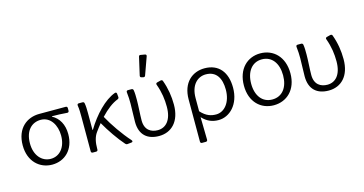

<svg xmlns="http://www.w3.org/2000/svg" viewBox="-89 -1146 3270 1725"><g transform="rotate(-15 1546.0 -283.5)"><path d="M48.8 -224.6C48.8 -73.2 147.5 10.7 261.7 10.7C377.9 10.7 470.7 -72.3 470.7 -217.8C470.7 -307.6 432.6 -373 370.1 -406.2V-410.2C418.9 -410.2 461.9 -408.2 510.7 -404.3C521.5 -403.3 527.3 -410.2 527.3 -419.9V-444.3C527.3 -454.1 521.5 -460 511.7 -460H265.6C153.3 -460 48.8 -386.7 48.8 -224.6ZM405.3 -221.7C405.3 -112.3 345.7 -43 262.7 -43C179.7 -43 116.2 -113.3 116.2 -224.6C116.2 -345.7 181.6 -405.3 263.7 -405.3C354.5 -405.3 405.3 -318.4 405.3 -221.7Z M1005.9 -17.6C936.5 -94.7 864.3 -200.2 818.4 -284.2C875 -344.7 928.7 -384.8 979.5 -404.3C988.3 -408.2 992.2 -414.1 991.2 -422.9L988.3 -454.1C987.3 -465.8 979.5 -469.7 969.7 -465.8C873 -430.7 768.6 -321.3 694.3 -197.3H690.4V-353.5C690.4 -386.7 689.5 -421.9 684.6 -446.3C682.6 -456.1 676.8 -460 668 -460H633.8C623 -460 618.2 -454.1 619.1 -443.4C625 -408.2 625 -369.1 625 -336.9V-15.6C625 -5.9 630.9 0 640.6 0H671.9C681.6 0 687.5 -5.9 687.5 -15.6V-23.4C687.5 -81.1 697.3 -129.9 724.6 -168C742.2 -192.4 759.8 -215.8 777.3 -237.3C823.2 -156.2 887.7 -62.5 942.4 -1C948.2 4.9 954.1 7.8 961.9 6.8L999 2.9C1011.7 2 1014.6 -7.8 1005.9 -17.6Z M1264.6 -724.6 1226.6 -558.6C1224.6 -547.9 1228.5 -542 1238.3 -540L1253.9 -536.1C1262.7 -534.2 1270.5 -537.1 1273.4 -546.9L1332 -710C1335.9 -720.7 1332 -727.5 1321.3 -729.5L1282.2 -736.3C1272.5 -738.3 1266.6 -734.4 1264.6 -724.6ZM1078.1 -168C1078.1 -45.9 1148.4 10.7 1255.9 10.7C1371.1 10.7 1456.1 -71.3 1456.1 -227.5C1456.1 -304.7 1444.3 -380.9 1416 -458C1413.1 -466.8 1405.3 -469.7 1396.5 -467.8L1362.3 -459C1352.5 -456.1 1348.6 -449.2 1352.5 -439.5C1380.9 -362.3 1389.6 -293 1389.6 -225.6C1389.6 -100.6 1332 -43 1257.8 -43C1195.3 -43 1138.7 -75.2 1138.7 -165C1138.7 -220.7 1145.5 -298.8 1145.5 -353.5C1145.5 -387.7 1145.5 -418 1140.6 -446.3C1138.7 -455.1 1132.8 -460 1124 -460H1090.8C1080.1 -460 1075.2 -454.1 1076.2 -443.4C1081.1 -403.3 1082 -369.1 1082 -336.9C1082 -280.3 1078.1 -224.6 1078.1 -168Z M1595.7 -238.3V154.3C1595.7 164.1 1601.6 169.9 1611.3 169.9H1646.5C1656.2 169.9 1662.1 164.1 1662.1 154.3C1661.1 78.1 1660.2 23.4 1658.2 -56.6C1705.1 -5.9 1754.9 10.7 1809.6 10.7C1911.1 10.7 2008.8 -81.1 2008.8 -237.3C2008.8 -380.9 1937.5 -471.7 1804.7 -471.7C1691.4 -471.7 1595.7 -394.5 1595.7 -238.3ZM1941.4 -237.3C1941.4 -119.1 1877.9 -43.9 1800.8 -43.9C1755.9 -43.9 1709 -55.7 1659.2 -111.3V-234.4C1659.2 -357.4 1726.6 -416 1801.8 -416C1900.4 -416 1941.4 -341.8 1941.4 -237.3Z M2107.4 -228.5C2107.4 -76.2 2203.1 10.7 2323.2 10.7C2444.3 10.7 2540 -76.2 2540 -228.5C2540 -383.8 2444.3 -471.7 2323.2 -471.7C2203.1 -471.7 2107.4 -383.8 2107.4 -228.5ZM2471.7 -228.5C2471.7 -116.2 2416 -43 2323.2 -43C2231.4 -43 2174.8 -116.2 2174.8 -228.5C2174.8 -340.8 2231.4 -416 2323.2 -416C2416 -416 2471.7 -340.8 2471.7 -228.5Z M2656.2 -168C2656.2 -45.9 2726.6 10.7 2834 10.7C2949.2 10.7 3034.2 -71.3 3034.2 -227.5C3034.2 -304.7 3022.5 -380.9 2994.1 -458C2991.2 -466.8 2983.4 -469.7 2974.6 -467.8L2940.4 -459C2930.7 -456.1 2926.8 -449.2 2930.7 -439.5C2959 -362.3 2967.8 -293 2967.8 -225.6C2967.8 -100.6 2910.2 -43 2835.9 -43C2773.4 -43 2716.8 -75.2 2716.8 -165C2716.8 -220.7 2723.6 -298.8 2723.6 -353.5C2723.6 -387.7 2723.6 -418 2718.8 -446.3C2716.8 -455.1 2710.9 -460 2702.1 -460H2668.9C2658.2 -460 2653.3 -454.1 2654.3 -443.4C2659.2 -403.3 2660.2 -369.1 2660.2 -336.9C2660.2 -280.3 2656.2 -224.6 2656.2 -168Z"/></g></svg>

Font: Ed Sans Neue Light
Style: Regular
Weight: 300
Designer: Stephen Hutchings
Version: Version 1.004;PS 001.004;hotconv 1.0.88;makeotf.lib2.5.64775